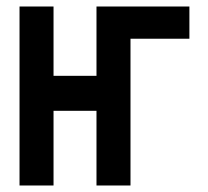

<svg xmlns="http://www.w3.org/2000/svg" viewBox="-20 -570 640 590"><path d="M40 -550H144.5V-337H276.5V-550H562V-451H381V0H276.5V-229.5H144.5V0H40Z"/></svg>

Font: JuliaMono
Style: Bold
Weight: 700
Monospace: yes
Designer: cormullion
Foundry: corm
Version: Version 0.055; ttfautohint (v1.8.4)